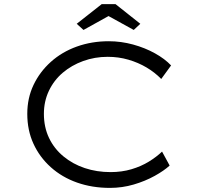

<svg xmlns="http://www.w3.org/2000/svg" viewBox="-20 -906 958 936"><path d="M516 10Q429 10 355.5 -16Q282 -42 227.5 -91Q173 -140 143 -205.5Q113 -271 113 -351Q113 -428 143.5 -492Q174 -556 228 -604.5Q282 -653 354.5 -679Q427 -705 510 -705Q570 -705 628.5 -689Q687 -673 735.5 -646Q784 -619 814 -587L766 -521Q735 -553 694.5 -577Q654 -601 606 -615Q558 -629 505 -629Q442 -629 385.5 -608.5Q329 -588 286 -551.5Q243 -515 218.5 -463.5Q194 -412 194 -351Q194 -286 219 -233.5Q244 -181 289.5 -143.5Q335 -106 393.5 -86.5Q452 -67 519 -67Q574 -67 621 -81Q668 -95 705.5 -118Q743 -141 770 -167L807 -99Q780 -74 734 -48.5Q688 -23 632 -6.5Q576 10 516 10ZM387 -760 354 -790 476 -886H543L664 -790L632 -760L494 -836H524Z"/></svg>

Font: Lexend Tera Light
Style: Regular
Weight: 300
Designer: Bonnie Shaver-Troup, Thomas Jockin
Foundry: Lexend
Version: Version 1.007